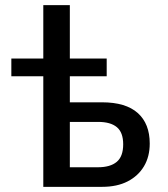

<svg xmlns="http://www.w3.org/2000/svg" viewBox="-20 -725 653 745"><path d="M148 0V-429H24V-498H148V-705H251V-498H394V-429H251V-328H376Q468 -328 514.5 -286.5Q561 -245 561 -168Q561 -117 538.5 -79.5Q516 -42 475 -21Q434 0 376 0ZM251 -76H360Q408 -76 433 -97Q458 -118 458 -165Q458 -211 433.5 -231.5Q409 -252 361 -252H251Z"/></svg>

Font: Nunito Sans 7pt Condensed SemiBold
Style: Regular
Weight: 600
Width: 3
Designer: Vernon Adams
Foundry: Vernon Adams
Version: Version 3.101;gftools[0.9.27]